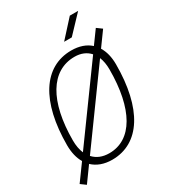

<svg xmlns="http://www.w3.org/2000/svg" viewBox="-226 -1009 1059 1188"><g transform="rotate(-30 303.0 -414.5)"><path d="M36.1 65.4 112.3 -40C146 -7.8 192.9 9.8 250.5 9.8C448.2 9.8 564.9 -176.3 564.9 -490.7C564.9 -542.5 553.7 -586.4 532.7 -620.1L606 -721.2L569.3 -748L502.9 -656.7C469.7 -687 423.8 -703.1 367.2 -703.1C169.4 -703.1 52.2 -519 52.2 -208C52.2 -155.8 63 -111.8 83.5 -77.1L-0.5 38.6ZM115.2 -121.1C104 -147.5 98.1 -179.2 98.1 -215.3C98.1 -494.1 197.3 -659.2 365.2 -659.2C411.1 -659.2 447.3 -643.6 473.1 -614.7ZM254.9 -34.2C206.5 -34.2 168.5 -50.3 141.6 -80.1L498.5 -572.8C508.8 -547.9 514.2 -517.6 514.2 -483.4C514.2 -201.2 418 -34.2 254.9 -34.2ZM356.4 -771.5H411.1L527.3 -894H467.8Z"/></g></svg>

Font: Cascadia Code PL ExtraLight
Style: Italic
Weight: 200
Italic angle: -10°
Monospace: yes
Designer: Aaron Bell
Foundry: Saja Typeworks
Version: Version 2404.023